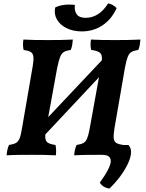

<svg xmlns="http://www.w3.org/2000/svg" viewBox="-20 -912 860 1131"><path d="M19 3Q21 -31 33 -58Q59 -62 73 -69.5Q87 -77 95 -96Q103 -115 109 -153L173 -524Q179 -560 176.5 -579Q174 -598 160.5 -606Q147 -614 119 -618Q116 -631 115.5 -647Q115 -663 118 -679Q150 -677 186 -676.5Q222 -676 263 -676Q298 -676 335 -676.5Q372 -677 409 -679Q408 -663 405.5 -648Q403 -633 397 -618Q370 -614 356 -605.5Q342 -597 334 -576Q326 -555 317 -513L264 -222L580 -557Q583 -590 568.5 -601.5Q554 -613 517 -618Q514 -631 513.5 -647Q513 -663 516 -679Q548 -677 583.5 -676.5Q619 -676 658 -676Q694 -676 731.5 -676.5Q769 -677 807 -679Q806 -663 803.5 -648Q801 -633 795 -618Q768 -614 754 -605.5Q740 -597 732 -576Q724 -555 716 -513L654 -155Q648 -116 650 -97Q652 -78 665 -70Q678 -62 705 -58Q711 -28 707 3Q670 1 637 0.5Q604 0 564 0Q522 0 484.5 0.5Q447 1 417 3Q419 -31 431 -58Q457 -62 471 -69.5Q485 -77 493 -96Q501 -115 508 -153L563 -457L247 -120Q244 -86 257.5 -74.5Q271 -63 307 -58Q313 -28 309 3Q273 1 240 0.5Q207 0 168 0Q126 0 87.5 0.5Q49 1 19 3ZM462 -727Q411 -727 372.5 -746Q334 -765 315.5 -797Q297 -829 305 -868Q352 -891 421 -883Q417 -848 432 -827.5Q447 -807 485 -807Q523 -807 556.5 -828Q590 -849 617 -892Q631 -890 645.5 -881.5Q660 -873 667 -864Q637 -798 583.5 -762.5Q530 -727 462 -727ZM624 199Q585 192 568 164Q632 75 632.5 37.5Q633 0 582 0V-58H737Q755 -38 751.5 -7Q748 24 729.5 60.5Q711 97 683.5 133Q656 169 624 199Z"/></svg>

Font: Vollkorn
Style: Bold Italic
Weight: 700
Italic angle: -11°
Designer: Friedrich Althausen
Foundry: Friedrich Althausen
Version: Version 5.000; ttfautohint (v1.8.3)